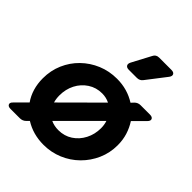

<svg xmlns="http://www.w3.org/2000/svg" viewBox="-224 -952 1104 1104"><g transform="rotate(45 328.0 -400.5)"><path d="M33 0Q14 0 8.5 -11.5Q3 -23 18 -37L85 -104Q63 -135 51.5 -173.5Q40 -212 40 -256Q40 -319 63.5 -373.5Q87 -428 129 -469Q171 -510 226 -533Q281 -556 344 -556Q387 -556 425 -545Q463 -534 496 -513L511 -529Q526 -544 547 -544H623Q643 -544 648 -532.5Q653 -521 639 -507L572 -440Q593 -408 605 -370Q617 -332 617 -288Q617 -226 593 -171.5Q569 -117 527 -75.5Q485 -34 430 -11Q375 12 313 12Q228 12 161 -30L146 -15Q131 0 109 0ZM177 -254Q177 -227 184 -203L404 -422Q376 -436 343 -436Q295 -436 257 -411Q219 -386 198 -345Q177 -304 177 -254ZM314 -108Q362 -108 399.5 -132.5Q437 -157 458.5 -198.5Q480 -240 480 -290Q480 -317 472 -341L252 -121Q280 -108 314 -108ZM355 -640Q338 -640 331.5 -650Q325 -660 333 -676L394 -791Q404 -813 429 -813H529Q548 -813 553.5 -802Q559 -791 548 -776L457 -658Q444 -640 421 -640Z"/></g></svg>

Font: Pitagon Sans Text Bold
Style: Italic
Weight: 700
Italic angle: -8°
Designer: Travis Tran
Foundry: Pitagon
Version: Version 1.001; ttfautohint (v1.8.4.7-5d5b);gftools[0.9.26]